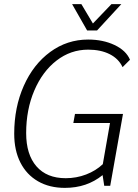

<svg xmlns="http://www.w3.org/2000/svg" viewBox="-20 -902 669 932"><path d="M344 -349H577L515 0H486L478 -52Q402 10 295 10Q220 10 164.5 -22Q109 -54 79 -113Q49 -172 49 -253Q49 -381 95.5 -485.5Q142 -590 224 -650Q306 -710 408 -710Q480 -710 536 -683.5Q592 -657 611 -612L575 -576Q556 -617 512.5 -639Q469 -661 408 -661Q323 -661 254.5 -608Q186 -555 146.5 -462.5Q107 -370 107 -256Q107 -152 157 -94.5Q207 -37 299 -37Q351 -37 398 -55Q445 -73 479 -105L514 -305H336ZM330 -882H375L431 -788L521 -882H569L451 -754H403Z"/></svg>

Font: Sarabun ExtraLight
Style: Italic
Weight: 275
Italic angle: -10°
Designer: Suppakit Chalermlarp | Katatrad Co.,Ltd.
Foundry: Cadson Demak Co.,Ltd.
Version: Version 1.000; ttfautohint (v1.6)